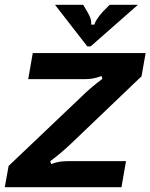

<svg xmlns="http://www.w3.org/2000/svg" viewBox="-32 -783 629 803"><path d="M-12 0 4 -89 308 -378Q345 -415 396 -453L393 -465Q370 -457 355 -454.5Q340 -452 322 -452H86L105 -561H577L560 -464L267 -184Q222 -141 178 -109L182 -97Q205 -105 220 -107Q235 -109 253 -109H495L476 0ZM333 -589 198 -763H316L333 -734Q353 -701 349 -680H363Q367 -699 398 -734L427 -763H545L347 -589Z"/></svg>

Font: Open Sauce Sans
Style: Bold Italic
Weight: 700
Italic angle: -10°
Designer: Alfredo Marco Pradil
Foundry: Creative Sauce Fz LLC
Version: Version 1.477